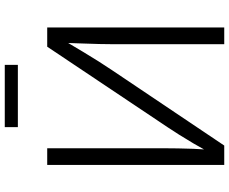

<svg xmlns="http://www.w3.org/2000/svg" viewBox="-96 -846 942 789"><g transform="rotate(-90 374.5 -451.0)"><path d="M656.7 0H587.9V-461.4Q587.9 -482.9 588.6 -513.7Q589.4 -544.4 590.8 -583.5Q592.3 -622.6 593.8 -667.5L606.4 -664.1Q578.1 -616.2 556.4 -580.1Q534.7 -543.9 516.6 -515.4Q498.5 -486.8 481 -460.9L171.4 0H91.8V-727.5H160.2V-242.7Q160.2 -220.2 159.7 -190.4Q159.2 -160.6 158 -127.2Q156.7 -93.8 154.3 -59.6L143.6 -62Q162.1 -95.7 180.4 -127Q198.7 -158.2 215.8 -185.1Q232.9 -211.9 246.1 -231.9L577.6 -727.5H656.7ZM502.9 -901.9V-848.1H247.1V-901.9Z"/></g></svg>

Font: Inter 18pt Light
Style: Regular
Weight: 300
Designer: Rasmus Andersson
Foundry: rsms
Version: Version 4.001;git-66647c0bb